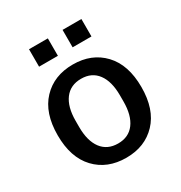

<svg xmlns="http://www.w3.org/2000/svg" viewBox="-163 -798 876 927"><g transform="rotate(-30 275.5 -334.5)"><path d="M275.9 9.8Q170.4 9.8 106.2 -58.1Q42 -126 42 -250Q42 -374 106.2 -441.9Q170.4 -509.8 275.9 -509.8Q380.4 -509.8 444.6 -441.9Q508.8 -374 508.8 -250Q508.8 -126 444.6 -58.1Q380.4 9.8 275.9 9.8ZM129.9 -582V-679.2H234.9V-582ZM151.9 -232.9Q151.9 -155.3 184.1 -112.5Q216.3 -69.8 275.9 -69.8Q335 -69.8 366.9 -112.5Q398.9 -155.3 398.9 -232.9V-267.1Q398.9 -344.7 366.9 -387.5Q335 -430.2 275.9 -430.2Q216.3 -430.2 184.1 -387.5Q151.9 -344.7 151.9 -267.1ZM316.9 -582V-679.2H421.9V-582Z"/></g></svg>

Font: TASA Orbiter Text Medium
Style: Regular
Weight: 500
Designer: Weizhong Zhang
Version: Version 1.000;Glyphs 3.1.2 (3151)